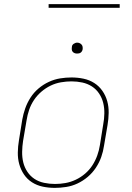

<svg xmlns="http://www.w3.org/2000/svg" viewBox="-20 -904 640 932"><path d="M246 8Q216 8 187.5 2Q159 -4 135.5 -19Q112 -34 96.5 -57Q81 -80 73.5 -107Q66 -134 66.5 -164Q67 -194 72 -223L88 -323Q93 -351 102.5 -378Q112 -405 128 -430Q144 -455 167 -474.5Q190 -494 217 -506.5Q244 -519 272 -523.5Q300 -528 327 -528Q357 -528 385.5 -522Q414 -516 437.5 -501Q461 -486 477 -463Q493 -440 500.5 -413Q508 -386 507.5 -356Q507 -326 502 -297L485 -197Q481 -169 471.5 -142Q462 -115 445.5 -90Q429 -65 406 -45.5Q383 -26 356.5 -13.5Q330 -1 301.5 3.5Q273 8 246 8ZM247 -11Q272 -11 297.5 -15.5Q323 -20 347.5 -31.5Q372 -43 393 -61Q414 -79 428.5 -101.5Q443 -124 452 -149Q461 -174 465 -200L481 -300Q486 -326 486.5 -353Q487 -380 481 -404.5Q475 -429 461 -450Q447 -471 426 -484.5Q405 -498 379.5 -503.5Q354 -509 327 -509Q302 -509 276 -504.5Q250 -500 226 -488.5Q202 -477 181 -459Q160 -441 145 -418.5Q130 -396 121.5 -371Q113 -346 109 -320L92 -220Q88 -194 87.5 -167Q87 -140 93 -115.5Q99 -91 113 -70Q127 -49 147.5 -35.5Q168 -22 194 -16.5Q220 -11 247 -11ZM354 -644Q348 -644 342.5 -646Q337 -648 333 -652.5Q329 -657 328.5 -663.5Q328 -670 329 -676Q329 -681 331.5 -685Q334 -689 338 -691.5Q342 -694 346 -695.5Q350 -697 355 -697Q361 -697 366.5 -694.5Q372 -692 376 -687.5Q380 -683 381 -676.5Q382 -670 381 -664Q380 -659 377.5 -655Q375 -651 371.5 -648.5Q368 -646 363.5 -645Q359 -644 354 -644ZM561 -866H216V-884H561Z"/></svg>

Font: Iosevka Aile Thin
Style: Italic
Weight: 100
Italic angle: -9°
Designer: Belleve Invis
Foundry: Belleve Invis
Version: Version 31.1.0; ttfautohint (v1.8.4)